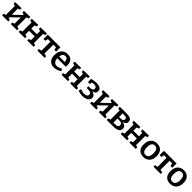

<svg xmlns="http://www.w3.org/2000/svg" viewBox="818 -3006 5479 5479"><g transform="rotate(45 3557.5 -266.0)"><path d="M32 0V-62L102 -82V-447L32 -467V-529L283 -536V-474L217 -452V-206L454 -431V-450L387 -467V-529L639 -536V-474L568 -452V-82L639 -62V0H387V-62L454 -80V-334L217 -102V-79L283 -62V0Z M702 0V-62L772 -82V-447L702 -467V-529L959 -536V-474L892 -452V-320H1117V-450L1050 -467V-529L1307 -536V-474L1237 -452V-82L1307 -62V0H1050V-62L1117 -80V-233H892V-80L959 -62V0Z M1457 0V-62L1542 -80V-443H1438L1421 -357H1347V-532H1857V-357H1784L1767 -443H1662V-80L1749 -62V0Z M2127 11Q2021 11 1955 -57.5Q1889 -126 1889 -257Q1889 -345 1920.5 -409.5Q1952 -474 2009.5 -508.5Q2067 -543 2146 -543Q2221 -543 2268.5 -512.5Q2316 -482 2339 -429Q2362 -376 2362 -309Q2362 -279 2357 -246H2013Q2018 -171 2052.5 -125Q2087 -79 2156 -79Q2191 -79 2232 -92Q2273 -105 2317 -132L2358 -67Q2301 -28 2242 -8.5Q2183 11 2127 11ZM2136 -455Q2082 -455 2053 -418Q2024 -381 2016 -322H2238Q2238 -379 2214.5 -417Q2191 -455 2136 -455Z M2433 0V-62L2503 -82V-447L2433 -467V-529L2690 -536V-474L2623 -452V-320H2848V-450L2781 -467V-529L3038 -536V-474L2968 -452V-82L3038 -62V0H2781V-62L2848 -80V-233H2623V-80L2690 -62V0Z M3280 11Q3232 11 3184.5 0.5Q3137 -10 3097 -31L3121 -107Q3157 -89 3195.5 -79.5Q3234 -70 3271 -70Q3321 -70 3358 -90.5Q3395 -111 3395 -157Q3395 -193 3368 -216Q3341 -239 3275 -239H3208V-311H3273Q3333 -311 3360.5 -331.5Q3388 -352 3388 -390Q3388 -431 3360 -448Q3332 -465 3288 -465Q3268 -465 3246 -461.5Q3224 -458 3201 -453L3190 -384H3115L3110 -512Q3160 -526 3210 -534.5Q3260 -543 3307 -543Q3364 -543 3409.5 -529Q3455 -515 3481.5 -485Q3508 -455 3508 -407Q3508 -305 3385 -280Q3455 -269 3487.5 -236Q3520 -203 3520 -152Q3520 -96 3486 -60Q3452 -24 3397 -6.5Q3342 11 3280 11Z M3585 0V-62L3655 -82V-447L3585 -467V-529L3836 -536V-474L3770 -452V-206L4007 -431V-450L3940 -467V-529L4192 -536V-474L4121 -452V-82L4192 -62V0H3940V-62L4007 -80V-334L3770 -102V-79L3836 -62V0Z M4446 -532H4531Q4628 -532 4683 -503.5Q4738 -475 4738 -402Q4738 -348 4706 -320Q4674 -292 4615 -281Q4680 -273 4720 -242Q4760 -211 4760 -146Q4760 -71 4701 -35.5Q4642 0 4523 0H4255V-62L4326 -81V-449L4255 -467V-529ZM4506 -453H4446V-308H4489Q4557 -308 4587 -326Q4617 -344 4617 -384Q4617 -423 4590 -438Q4563 -453 4506 -453ZM4508 -81Q4574 -81 4604.5 -98.5Q4635 -116 4635 -161Q4635 -202 4609 -223.5Q4583 -245 4527 -245H4446V-81Z M4822 0V-62L4892 -82V-447L4822 -467V-529L5079 -536V-474L5012 -452V-320H5237V-450L5170 -467V-529L5427 -536V-474L5357 -452V-82L5427 -62V0H5170V-62L5237 -80V-233H5012V-80L5079 -62V0Z M5753 -543Q5868 -543 5933 -473Q5998 -403 5998 -276Q5998 -187 5966.5 -123Q5935 -59 5876.5 -24Q5818 11 5736 11Q5621 11 5557.5 -58Q5494 -127 5494 -256Q5494 -389 5562.5 -466Q5631 -543 5753 -543ZM5747 -457Q5619 -457 5619 -262Q5619 -166 5650 -120.5Q5681 -75 5742 -75Q5808 -75 5841 -125Q5874 -175 5874 -270Q5874 -457 5747 -457Z M6144 0V-62L6229 -80V-443H6125L6108 -357H6034V-532H6544V-357H6471L6454 -443H6349V-80L6436 -62V0Z M6834 -543Q6949 -543 7014 -473Q7079 -403 7079 -276Q7079 -187 7047.5 -123Q7016 -59 6957.5 -24Q6899 11 6817 11Q6702 11 6638.5 -58Q6575 -127 6575 -256Q6575 -389 6643.5 -466Q6712 -543 6834 -543ZM6828 -457Q6700 -457 6700 -262Q6700 -166 6731 -120.5Q6762 -75 6823 -75Q6889 -75 6922 -125Q6955 -175 6955 -270Q6955 -457 6828 -457Z"/></g></svg>

Font: Bitter SemiBold
Style: Regular
Weight: 600
Designer: Sol Matas, and Bitter project Authors
Foundry: Sol Matas
Version: Version 2.001